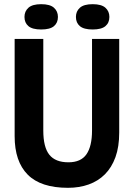

<svg xmlns="http://www.w3.org/2000/svg" viewBox="-20 -886 640 918"><path d="M420 -700H550V-252Q550 -184 532 -134.5Q514 -85 481.5 -52.5Q449 -20 404 -4Q359 12 305 12Q175 12 112.5 -51Q50 -114 50 -235V-700H187V-262Q187 -182 216 -146Q245 -110 307 -110Q367 -110 393.5 -148.5Q420 -187 420 -262ZM97 -805Q97 -832 116 -849Q135 -866 177 -866Q219 -866 238 -849Q257 -832 257 -805Q257 -777 238 -761Q219 -745 177 -745Q135 -745 116 -761Q97 -777 97 -805ZM343 -805Q343 -832 362 -849Q381 -866 423 -866Q465 -866 484 -849Q503 -832 503 -805Q503 -777 484 -761Q465 -745 423 -745Q381 -745 362 -761Q343 -777 343 -805Z"/></svg>

Font: PT Mono
Style: Bold
Weight: 700
Monospace: yes
Designer: A.Korolkova, I.Chaeva
Foundry: ParaType Ltd
Version: Version 1.000 OFL